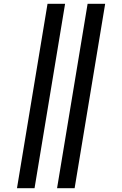

<svg xmlns="http://www.w3.org/2000/svg" viewBox="-20 -843 640 1006"><path d="M279 143 439 -823H531L371 143ZM69 143 229 -823H321L161 143Z"/></svg>

Font: Iosevka SmBd Ex Obl
Style: Regular
Weight: 600
Width: 7
Italic angle: -9°
Monospace: yes
Designer: Belleve Invis
Foundry: Belleve Invis
Version: Version 32.5.0; ttfautohint (v1.8.4)